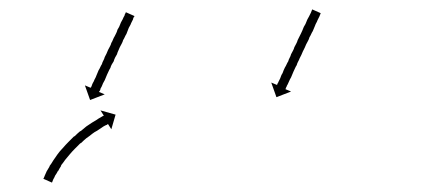

<svg xmlns="http://www.w3.org/2000/svg" viewBox="-20 -562 948 407"><path d="M264 -526Q263 -525 262.5 -523.5Q262 -522 262 -521Q260 -517 258 -513Q257 -510 255.5 -507.5Q254 -505 253 -503Q252 -500 250.5 -496.5Q249 -493 248 -490Q246 -487 244.5 -483.5Q243 -480 241 -477Q240 -473 238 -469.5Q236 -466 234 -462Q233 -459 231 -455Q229 -451 228 -447Q226 -444 224 -440Q222 -436 221 -432Q219 -429 217 -425.5Q215 -422 214 -418Q212 -415 210.5 -411.5Q209 -408 207 -404Q206 -401 204.5 -398Q203 -395 202 -392Q201 -390 199.5 -387.5Q198 -385 197 -382Q196 -379 193 -374Q193 -373 192.5 -371.5Q192 -370 191 -369Q191 -369 190.5 -368.5Q190 -368 190 -367L202 -362L171 -350L160 -381L172 -376Q172 -376 173 -377Q175 -381 175 -382Q176 -385 179 -390Q180 -393 181.5 -395.5Q183 -398 184 -401Q185 -404 186.5 -407Q188 -410 189 -413Q191 -416 192.5 -419.5Q194 -423 196 -426Q197 -430 199 -433.5Q201 -437 202 -441Q206 -448 209 -456Q211 -460 213 -463.5Q215 -467 216 -471Q218 -474 219.5 -478Q221 -482 223 -485Q225 -489 226.5 -492Q228 -495 229 -499Q231 -502 232.5 -505Q234 -508 235 -511Q236 -514 237.5 -516.5Q239 -519 240 -521Q242 -526 244 -529Q244 -531 246 -534Q246 -535 247 -536L265 -528Q265 -527 264.5 -526.5Q264 -526 264 -526ZM73 -185Q73 -185 73 -185Q73 -185 73 -185Q73 -185 73 -185Q73 -185 73 -185Q74 -187 75 -190Q75 -190 75 -190Q75 -190 75 -190Q75 -190 75 -190Q75 -190 75 -190Q77 -194 79 -199Q79 -199 79 -199Q79 -199 79 -199Q79 -199 79 -199Q79 -199 79 -199Q82 -204 85 -209Q85 -209 85 -209Q85 -209 85 -209Q85 -209 85 -209.5Q85 -210 85 -210Q89 -215 93 -222Q93 -222 93 -222Q93 -222 93 -222Q93 -222 93 -222Q93 -222 93 -222Q97 -228 102 -235Q102 -235 102 -235Q102 -235 102 -235Q102 -235 102 -235Q102 -235 102 -235Q107 -242 113 -248Q113 -248 113 -248Q113 -248 113 -248Q113 -248 113 -248Q113 -248 113 -248Q119 -255 125 -261Q125 -261 125 -261Q125 -261 125 -261Q125 -261 125 -261Q125 -261 125 -261Q131 -267 137 -273Q137 -273 137 -273Q137 -273 137 -273Q137 -273 137.5 -273Q138 -273 138 -273Q144 -279 150 -284Q150 -284 150 -284Q150 -284 150 -284Q150 -284 150.5 -284Q151 -284 151 -284Q157 -289 163 -294Q163 -294 163 -294Q163 -294 163 -294Q163 -294 163 -294Q163 -294 163 -294Q169 -298 175 -302Q175 -302 175 -302Q175 -302 175 -302Q175 -302 175 -302Q175 -302 175 -302Q180 -305 185 -308Q185 -308 185 -308Q185 -308 185 -308Q185 -308 185 -308Q185 -308 185 -308Q189 -311 193 -313Q193 -313 193 -313Q193 -313 193 -313Q193 -313 193 -313Q193 -313 193 -313Q196 -315 198 -316Q199 -316 200 -317L193 -328L225 -319L216 -288L209 -299Q208 -299 207 -298H208Q205 -297 203 -296Q203 -296 203 -296Q203 -296 203 -296Q203 -296 203 -296Q203 -296 203 -296Q199 -294 195 -291Q195 -291 195 -291Q195 -291 195 -291Q195 -291 195 -291Q195 -291 195 -291Q191 -288 186 -285Q186 -285 186 -285Q186 -285 186 -285Q186 -285 186 -285Q186 -285 186 -285Q180 -282 175 -278Q175 -278 175 -278Q175 -278 175 -278Q175 -278 175 -278Q175 -278 175 -278Q169 -273 163 -269Q163 -269 163 -269Q163 -269 163 -269Q163 -269 163 -269Q163 -269 163 -269Q157 -264 151 -258Q151 -258 151 -258Q151 -258 151 -258Q151 -259 151 -259Q151 -259 151 -259Q145 -253 139 -247Q139 -247 139 -247Q139 -247 139 -247Q139 -247 139 -247Q139 -247 139 -247Q133 -241 128 -235Q128 -235 128 -235Q128 -235 128 -235Q128 -235 128 -235Q128 -235 128 -235Q123 -229 118 -223Q118 -223 118 -223Q118 -223 118 -223Q118 -223 118 -223Q118 -223 118 -223Q114 -217 109 -211Q109 -211 109 -211Q109 -211 110 -211Q110 -211 110 -211Q110 -211 110 -211Q106 -205 103 -199Q103 -199 103 -199Q103 -199 103 -199Q103 -199 103 -199.5Q103 -200 103 -200Q100 -194 97 -190Q97 -190 97 -190Q97 -190 97 -190Q97 -190 97 -190Q97 -190 97 -190Q95 -185 93 -182Q93 -182 93 -182Q93 -182 93 -182Q93 -182 93 -182Q93 -182 93 -182Q92 -179 91 -177Q91 -177 91 -177Q91 -177 91 -177Q91 -177 91 -177Q91 -177 91 -177Q91 -176 90 -175L72 -183Q72 -184 73 -185ZM659 -532Q658 -529 657 -527Q656 -525 655 -523Q654 -521 653 -519Q652 -516 650.5 -513.5Q649 -511 648 -508Q647 -505 645.5 -502Q644 -499 643 -496Q641 -493 639.5 -489.5Q638 -486 636 -483Q635 -479 633 -475.5Q631 -472 629 -468Q628 -465 626 -461Q624 -457 622 -453Q621 -450 619 -446Q617 -442 615 -438Q614 -435 612 -431.5Q610 -428 609 -424Q607 -421 605.5 -417.5Q604 -414 602 -410Q601 -407 599.5 -404Q598 -401 597 -398Q595 -395 592 -388Q590 -383 588 -380Q588 -379 587 -377.5Q586 -376 586 -375Q585 -373 585 -373L597 -368L566 -356L555 -387L567 -382Q568 -384 568 -383Q568 -385 569 -386Q570 -387 570 -388Q571 -390 572 -392Q573 -394 574 -396Q575 -399 576 -401.5Q577 -404 579 -407Q581 -413 584 -419Q586 -422 587.5 -425.5Q589 -429 591 -432Q592 -436 594 -439.5Q596 -443 597 -447Q599 -451 601 -454.5Q603 -458 604 -462Q606 -466 608 -469.5Q610 -473 611 -477Q614 -483 618 -491Q621 -497 624 -505Q626 -508 627.5 -511Q629 -514 630 -517Q631 -520 632.5 -522.5Q634 -525 635 -527Q636 -529 637 -531Q638 -533 639 -535Q640 -538 641 -540Q641 -541 641.5 -541.5Q642 -542 642 -542L660 -534Q659 -533 659 -532Z"/></svg>

Font: FRB American Cursive Just Arrows
Style: Italic
Weight: 400
Italic angle: -25°
Version: Version 2.0;Modular Font Editor K font №1